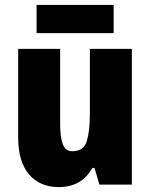

<svg xmlns="http://www.w3.org/2000/svg" viewBox="-20 -752 611 782"><path d="M517 -553V0H385L365 -68H356Q313 10 219 10Q143 10 98.5 -41.5Q54 -93 54 -193V-553H225V-248Q225 -192 236 -164Q247 -136 274 -136Q321 -136 333.5 -177Q346 -218 346 -289V-553ZM443 -732V-617H129V-732Z"/></svg>

Font: Noto Sans Tamil Condensed Black
Style: Regular
Weight: 900
Width: 3
Designer: Jelle Bosma - Monotype Design Team
Foundry: Monotype Imaging Inc.
Version: Version 2.004; ttfautohint (v1.8.4.7-5d5b)